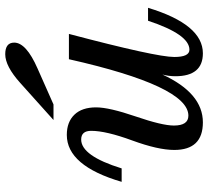

<svg xmlns="http://www.w3.org/2000/svg" viewBox="-50 -714 772 711"><g transform="rotate(-90 335.5 -358.0)"><path d="M238.3 7.8Q136.2 7.8 136.2 -98.1Q136.2 -158.2 171.6 -254.6Q207 -351.1 207 -405.8Q207 -442.9 174.8 -442.9Q114.3 -442.9 67.9 -293H18.1Q77.6 -496.1 191.9 -496.1Q239.7 -496.1 266.8 -468Q293.9 -439.9 293.9 -387.7Q293.9 -339.4 260.3 -241.2Q226.6 -143.1 226.6 -99.6Q226.6 -45.9 263.2 -45.9Q372.6 -45.9 472.2 -488.3H565.9Q480.5 -165 480.5 -98.1Q480.5 -42 507.3 -42Q564 -42 614.7 -195.3H662.6Q601.1 7.8 494.1 7.8Q409.2 7.8 409.2 -94.2Q409.2 -118.7 415.5 -142.1Q346.7 7.8 238.3 7.8ZM304.7 -545.4H247.1L384.8 -668.9Q446.3 -724.1 490.7 -724.1Q533.7 -724.1 533.7 -690.9Q533.7 -646.5 438 -604.5Z"/></g></svg>

Font: Munson
Style: Italic
Weight: 400
Italic angle: -12°
Designer: Paul James MIller
Foundry: High-Logic / Made with FontCreator
Version: Version 2.10;May 5, 2019;FontCreator 11.5.0.2430 64-bit